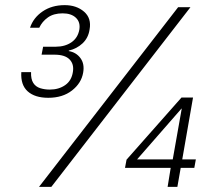

<svg xmlns="http://www.w3.org/2000/svg" viewBox="-20 -728 823 748"><path d="M168 -347Q116 -347 88 -372Q60 -397 63 -447H101Q100 -420 109.5 -405Q119 -390 136.5 -384.5Q154 -379 174 -379Q209 -379 234 -396.5Q259 -414 264 -448Q269 -478 251 -496.5Q233 -515 192 -515H142L148 -546H197Q233 -546 258 -563Q283 -580 289 -612Q294 -641 276 -658.5Q258 -676 224 -676Q189 -676 166.5 -660Q144 -644 133 -620H97Q110 -659 146 -683.5Q182 -708 232 -708Q278 -708 307.5 -682.5Q337 -657 329 -613Q324 -580 301.5 -559Q279 -538 248 -531V-529Q277 -524 293.5 -501.5Q310 -479 304 -445Q297 -404 260.5 -375.5Q224 -347 168 -347ZM132 0 674 -700H722L180 0ZM633 0 645 -74H467L473 -106L687 -348H732L690 -107H743L737 -74H684L671 0ZM514 -107H653L688 -305H687Z"/></svg>

Font: DM Sans 28pt ExtraLight
Style: Italic
Weight: 250
Italic angle: -10°
Version: Version 4.004;gftools[0.9.30]